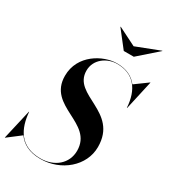

<svg xmlns="http://www.w3.org/2000/svg" viewBox="-254 -1093 1096 1228"><g transform="rotate(30 294.5 -479.0)"><path d="M400.5 -907.5 267 -974.5 265 -973 361 -850H435L575 -973L573.5 -974.5ZM-19 10 75 -62C107.5 -15.5 160.5 15 244 15C395.5 15 525.5 -95 525.5 -235C525.5 -497.5 217 -440 217 -622.5C217 -706 293 -757.5 366.5 -757.5C490.5 -757.5 552 -674.5 560 -545H562L610 -760H608L515.5 -692.5C483 -735.5 433 -760 364 -760C263 -760 114.5 -680 114.5 -525C114.5 -297.5 422 -355 422 -147.5C422 -53.5 345.5 12 242 12C89 12 41 -94 31.5 -210H29.5L-21 10Z"/></g></svg>

Font: Bodoni* 96pt Medium
Style: Italic
Weight: 500
Italic angle: -13°
Version: Version 2.3